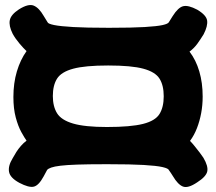

<svg xmlns="http://www.w3.org/2000/svg" viewBox="-20 -748 872 774"><path d="M58 -11Q21 -31 16.5 -55Q12 -79 31 -110Q38 -123 46 -135.5Q54 -148 64.5 -160Q75 -172 87 -181Q79 -192 66 -215.5Q53 -239 43.5 -274.5Q34 -310 34 -357Q34 -413 48 -460Q62 -507 87 -542Q76 -552 59 -572Q42 -592 31 -612Q15 -644 19.5 -666.5Q24 -689 56 -710Q94 -734 115.5 -725.5Q137 -717 156 -684Q160 -677 164 -671Q168 -665 172 -658Q174 -652 198.5 -647Q223 -642 275.5 -639Q328 -636 413 -636H425Q513 -636 563 -639Q613 -642 635.5 -647Q658 -652 661 -659Q665 -665 668.5 -671Q672 -677 676 -683Q698 -718 718.5 -723Q739 -728 775 -709Q812 -687 815 -665Q818 -643 801 -610Q790 -592 776.5 -573Q763 -554 744 -540Q770 -506 783.5 -460Q797 -414 797 -359Q797 -324 791 -292Q785 -260 774 -231.5Q763 -203 746 -180Q754 -172 764.5 -159Q775 -146 785 -133Q795 -120 800 -112Q820 -78 815.5 -57Q811 -36 775 -13Q738 12 717.5 4Q697 -4 677 -38Q673 -44 669 -50.5Q665 -57 661 -62Q659 -69 635 -74.5Q611 -80 559 -83Q507 -86 419 -86H400Q335 -86 292 -84.5Q249 -83 224 -80Q199 -77 186.5 -72.5Q174 -68 170 -63Q166 -56 163 -50Q160 -44 156 -37Q136 0 116 4.5Q96 9 58 -11ZM411 -236Q507 -236 556.5 -248.5Q606 -261 623 -288.5Q640 -316 640 -360Q640 -404 623 -431Q606 -458 558 -471Q510 -484 416 -484Q323 -484 275 -471Q227 -458 210 -431Q193 -404 193 -361Q193 -319 210 -291.5Q227 -264 274.5 -250Q322 -236 411 -236Z"/></svg>

Font: Fredoka Expanded
Style: Bold
Weight: 700
Width: 7
Designer: Ben Nathan
Foundry: Milena B. Brandão, Ben Nathan
Version: Version 2.001